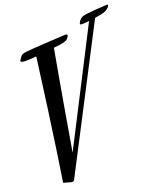

<svg xmlns="http://www.w3.org/2000/svg" viewBox="-160 -881 955 1110"><g transform="rotate(-20 318.0 -326.5)"><path d="M445 -724C442 -716 460 -716 501 -721L151 -38C168 -138 221 -450 257 -645C276 -647 292 -649 298 -650C323 -654 338 -659 346 -668C362 -688 361 -695 334 -693C308 -691 139 -683 101 -678C63 -673 67 -665 56 -652C45 -639 41 -629 80 -629C92 -629 117 -630 144 -633C85 -177 40 107 40 107L87 120C90 121 94 121 97 120C101 119 103 116 105 113L540 -726C602 -735 612 -743 618 -748C638 -764 642 -776 626 -774C610 -773 491 -767 474 -758C457 -749 449 -735 445 -724Z"/></g></svg>

Font: Mervale Script
Style: Regular
Weight: 400
Designer: Astigmatic (AOETI)
Foundry: Astigmatic (AOETI)
Version: Version 1.000